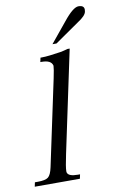

<svg xmlns="http://www.w3.org/2000/svg" viewBox="-115 -794 522 842"><g transform="rotate(-10 145.5 -373.0)"><path d="M173 -602H155L228 -691Q272 -746 296 -746Q321 -746 321 -727Q321 -723 320 -718Q317 -700 281 -677ZM130 -117Q118 -61 118 -43Q118 -38 119 -36Q125 -19 165 -19H175L171 0H-30L-26 -19H-13Q21 -19 33.5 -29Q46 -39 53 -72L134 -453Q143 -496 143 -507Q143 -508 143 -509Q137 -534 95 -534H89L93 -553H98Q114 -553 135 -555.5Q156 -558 183 -562Q192 -564 199.5 -565.5Q207 -567 216 -570H226Z"/></g></svg>

Font: New Athena Unicode
Style: Italic
Weight: 400
Designer: J. Rusten 1997; rev. by R. Hancock 2001, 2002, rev. by D. Mastronarde 2002-2019
Foundry: Society for Classical Studies (formerly American Philological Association)
Version: Version 5.008